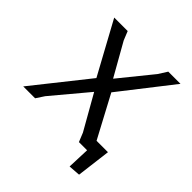

<svg xmlns="http://www.w3.org/2000/svg" viewBox="-167 -620 846 846"><g transform="rotate(45 256.0 -196.5)"><path d="M397 -59H468L448 101L393 105L397 0H346L329 -42L237 -204L98 -38L73 0H-1L201 -254L68 -498H152L169 -456L255 -304L379 -457L405 -498H481L292 -256Z"/></g></svg>

Font: Alegreya Sans SC
Style: Italic
Weight: 400
Italic angle: -7°
Designer: Juan Pablo del Peral
Foundry: Huerta Tipografica
Version: Version 2.008; ttfautohint (v1.6)